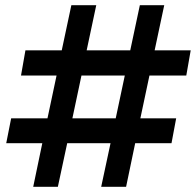

<svg xmlns="http://www.w3.org/2000/svg" viewBox="-20 -720 755 740"><path d="M698 -429H556L521 -264H659L641 -168H501L466 0H370L406 -168H239L203 0H108L143 -168H4L23 -264H163L198 -429H61L78 -526H218L255 -700H351L314 -526H482L519 -700H613L576 -526H715ZM426 -264 461 -429H294L259 -264Z"/></svg>

Font: Gontserrat Medium
Style: Italic
Weight: 500
Italic angle: -11.3°
Designer: Julieta Ulanovsky
Foundry: Julieta Ulanovsky
Version: Version 6.001